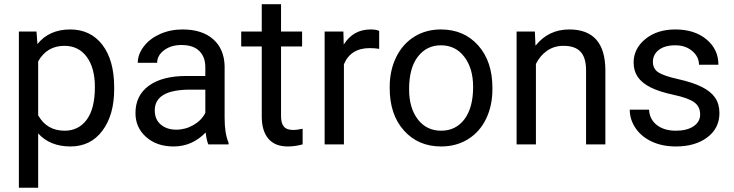

<svg xmlns="http://www.w3.org/2000/svg" viewBox="-20 -676 3438 899"><path d="M514.6 -258.3Q514.6 -137.7 459.5 -64Q404.3 9.8 310.1 9.8Q213.9 9.8 158.7 -51.3V203.1H68.4V-528.3H150.9L155.3 -469.7Q210.4 -538.1 308.6 -538.1Q403.8 -538.1 459.2 -466.3Q514.6 -394.5 514.6 -266.6ZM424.3 -268.6Q424.3 -357.9 386.2 -409.7Q348.1 -461.4 281.7 -461.4Q199.7 -461.4 158.7 -388.7V-136.2Q199.2 -64 282.7 -64Q347.7 -64 386 -115.5Q424.3 -167 424.3 -268.6Z M955.6 0Q947.8 -15.6 942.9 -55.7Q879.9 9.8 792.5 9.8Q714.4 9.8 664.3 -34.4Q614.3 -78.6 614.3 -146.5Q614.3 -229 677 -274.7Q739.7 -320.3 853.5 -320.3H941.4V-361.8Q941.4 -409.2 913.1 -437.3Q884.8 -465.3 829.6 -465.3Q781.2 -465.3 748.5 -440.9Q715.8 -416.5 715.8 -381.8H625Q625 -421.4 653.1 -458.3Q681.2 -495.1 729.2 -516.6Q777.3 -538.1 835 -538.1Q926.3 -538.1 978 -492.4Q1029.8 -446.8 1031.7 -366.7V-123.5Q1031.7 -50.8 1050.3 -7.8V0ZM805.7 -68.8Q848.1 -68.8 886.2 -90.8Q924.3 -112.8 941.4 -147.9V-256.3H870.6Q704.6 -256.3 704.6 -159.2Q704.6 -116.7 732.9 -92.8Q761.2 -68.8 805.7 -68.8Z M1295.9 -656.2V-528.3H1394.5V-458.5H1295.9V-130.9Q1295.9 -99.1 1309.1 -83.3Q1322.3 -67.4 1354 -67.4Q1369.6 -67.4 1397 -73.2V0Q1361.3 9.8 1327.6 9.8Q1267.1 9.8 1236.3 -26.9Q1205.6 -63.5 1205.6 -130.9V-458.5H1109.4V-528.3H1205.6V-656.2Z M1755.4 -447.3Q1734.9 -450.7 1710.9 -450.7Q1622.1 -450.7 1590.3 -375V0H1500V-528.3H1587.9L1589.4 -467.3Q1633.8 -538.1 1715.3 -538.1Q1741.7 -538.1 1755.4 -531.2Z M1804.7 -269Q1804.7 -346.7 1835.2 -408.7Q1865.7 -470.7 1920.2 -504.4Q1974.6 -538.1 2044.4 -538.1Q2152.3 -538.1 2219 -463.4Q2285.6 -388.7 2285.6 -264.6V-258.3Q2285.6 -181.2 2256.1 -119.9Q2226.6 -58.6 2171.6 -24.4Q2116.7 9.8 2045.4 9.8Q1938 9.8 1871.3 -64.9Q1804.7 -139.6 1804.7 -262.7ZM1895.5 -258.3Q1895.5 -170.4 1936.3 -117.2Q1977.1 -64 2045.4 -64Q2114.3 -64 2154.8 -117.9Q2195.3 -171.9 2195.3 -269Q2195.3 -356 2154.1 -409.9Q2112.8 -463.9 2044.4 -463.9Q1977.5 -463.9 1936.5 -410.6Q1895.5 -357.4 1895.5 -258.3Z M2484.4 -528.3 2487.3 -461.9Q2547.9 -538.1 2645.5 -538.1Q2813 -538.1 2814.5 -349.1V0H2724.1V-349.6Q2723.6 -406.7 2698 -434.1Q2672.4 -461.4 2618.2 -461.4Q2574.2 -461.4 2541 -438Q2507.8 -414.6 2489.3 -376.5V0H2398.9V-528.3Z M3258.3 -140.1Q3258.3 -176.8 3230.7 -197Q3203.1 -217.3 3134.5 -231.9Q3065.9 -246.6 3025.6 -267.1Q2985.4 -287.6 2966.1 -315.9Q2946.8 -344.2 2946.8 -383.3Q2946.8 -448.2 3001.7 -493.2Q3056.6 -538.1 3142.1 -538.1Q3231.9 -538.1 3287.8 -491.7Q3343.8 -445.3 3343.8 -373H3252.9Q3252.9 -410.2 3221.4 -437Q3189.9 -463.9 3142.1 -463.9Q3092.8 -463.9 3064.9 -442.4Q3037.1 -420.9 3037.1 -386.2Q3037.1 -353.5 3063 -336.9Q3088.9 -320.3 3156.5 -305.2Q3224.1 -290 3266.1 -269Q3308.1 -248 3328.4 -218.5Q3348.6 -189 3348.6 -146.5Q3348.6 -75.7 3292 -33Q3235.4 9.8 3145 9.8Q3081.5 9.8 3032.7 -12.7Q2983.9 -35.2 2956.3 -75.4Q2928.7 -115.7 2928.7 -162.6H3019Q3021.5 -117.2 3055.4 -90.6Q3089.4 -64 3145 -64Q3196.3 -64 3227.3 -84.7Q3258.3 -105.5 3258.3 -140.1Z"/></svg>

Font: RobotoInd
Style: Regular
Weight: 400
Designer: Google
Version: Version 2.001101; 2014